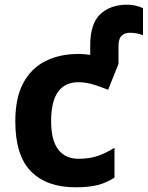

<svg xmlns="http://www.w3.org/2000/svg" viewBox="-20 -785 627 815"><path d="M300 10Q178 10 111.5 -57.5Q45 -125 45 -270Q45 -370 79 -433Q113 -496 173.5 -526Q234 -556 313 -556Q326 -556 338.5 -555Q351 -554 363 -552V-593Q363 -685 406 -725Q449 -765 518 -765Q541 -765 559.5 -760Q578 -755 587 -750V-636Q579 -639 564 -642.5Q549 -646 532 -646Q509 -646 496 -633Q483 -620 483 -590V-514L439 -404Q404 -418 373.5 -427Q343 -436 313 -436Q197 -436 197 -271Q197 -189 227.5 -150Q258 -111 313 -111Q360 -111 396 -123.5Q432 -136 466 -158V-31Q432 -9 394.5 0.5Q357 10 300 10Z"/></svg>

Font: Noto IKEA Latin
Style: Bold
Weight: 700
Designer: Monotype Design Team
Foundry: Monotype Imaging Inc.
Version: Version 1.0